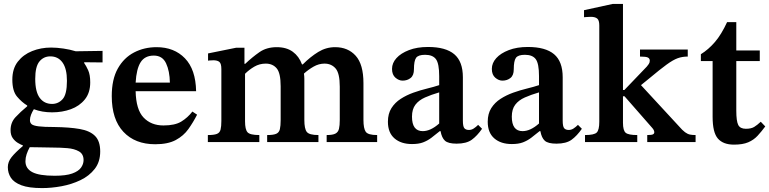

<svg xmlns="http://www.w3.org/2000/svg" viewBox="-20 -726 3931 981"><path d="M195 235Q127 235 89 220.5Q51 206 35.5 182Q20 158 20 128Q20 101 39 77Q58 53 97 20V17Q86 13 71 4Q56 -5 45 -20.5Q34 -36 34 -61Q34 -100 59 -127Q84 -154 119 -183V-187Q91 -204 67 -232.5Q43 -261 43 -319Q43 -375 71 -411Q99 -447 144 -465Q189 -483 241 -483Q270 -483 304 -478Q338 -473 367 -464L504 -466V-407L410 -408V-404Q420 -390 430.5 -367Q441 -344 441 -305Q441 -252 413.5 -218Q386 -184 342 -168Q298 -152 246 -152Q195 -152 153 -168Q144 -154 138.5 -139.5Q133 -125 133 -112Q133 -99 141.5 -91.5Q150 -84 177 -80.5Q204 -77 259 -77Q335 -76 387 -67Q439 -58 465.5 -31.5Q492 -5 492 48Q492 101 464 137Q436 173 391 194.5Q346 216 294.5 225.5Q243 235 195 235ZM132 26Q122 44 116 62Q110 80 110 98Q110 135 145 153.5Q180 172 259 172Q317 172 349 160.5Q381 149 394 130.5Q407 112 407 92Q407 61 383.5 47.5Q360 34 324.5 31Q289 28 253 28Q193 27 168 26.5Q143 26 132 26ZM246 -195Q278 -195 300 -219.5Q322 -244 322 -313Q322 -375 299.5 -406.5Q277 -438 237 -438Q203 -438 181.5 -412Q160 -386 160 -323Q160 -257 183 -226Q206 -195 246 -195Z M773 11Q670 11 610.5 -52.5Q551 -116 551 -235Q551 -321 582 -376Q613 -431 665 -458Q717 -485 780 -485Q870 -485 925 -428Q980 -371 982 -260H673Q675 -166 713.5 -125.5Q752 -85 815 -85Q874 -85 906.5 -105Q939 -125 963 -156L987 -140Q967 -101 942.5 -66.5Q918 -32 878 -10.5Q838 11 773 11ZM673 -304H848Q847 -363 828.5 -402.5Q810 -442 766 -442Q720 -442 698.5 -408Q677 -374 673 -304Z M1607 0H1345V-36Q1377 -36 1391.5 -42.5Q1406 -49 1410 -66Q1414 -83 1414 -113V-285Q1414 -353 1393.5 -377Q1373 -401 1338 -401Q1306 -401 1279.5 -385.5Q1253 -370 1232 -349V-106Q1232 -65 1244.5 -50.5Q1257 -36 1305 -36V0H1042V-36Q1074 -36 1088.5 -42Q1103 -48 1107 -64Q1111 -80 1111 -108V-373Q1111 -401 1101 -409.5Q1091 -418 1070 -418Q1057 -418 1050 -417Q1043 -416 1043 -416V-453L1186 -482H1229V-400H1233Q1269 -434 1305.5 -459.5Q1342 -485 1394 -485Q1444 -485 1476 -461.5Q1508 -438 1523 -397H1527Q1566 -436 1606 -460.5Q1646 -485 1692 -485Q1758 -485 1797.5 -441Q1837 -397 1837 -301V-113Q1837 -70 1848.5 -53Q1860 -36 1907 -36V0H1649V-36Q1680 -36 1694 -43.5Q1708 -51 1712 -68Q1716 -85 1716 -113V-283Q1716 -352 1694.5 -376.5Q1673 -401 1638 -401Q1609 -401 1582 -385.5Q1555 -370 1533 -350Q1535 -336 1535 -323V-113Q1535 -68 1547.5 -52Q1560 -36 1607 -36Z M2085 10Q2029 10 1995.5 -19Q1962 -48 1962 -104Q1962 -145 1980 -173.5Q1998 -202 2027.5 -221Q2057 -240 2092 -252.5Q2127 -265 2162 -273.5Q2197 -282 2224 -291V-337Q2224 -401 2207.5 -423.5Q2191 -446 2152 -446Q2117 -446 2106 -430.5Q2095 -415 2095 -372Q2095 -341 2078 -327.5Q2061 -314 2037 -314Q2018 -314 2000.5 -329Q1983 -344 1983 -374Q1983 -404 2005.5 -429Q2028 -454 2069.5 -470Q2111 -486 2167 -486Q2257 -486 2301 -449Q2345 -412 2345 -331V-110Q2345 -80 2352.5 -71Q2360 -62 2376 -62Q2389 -62 2400.5 -69.5Q2412 -77 2423 -88L2443 -68Q2418 -32 2390.5 -12Q2363 8 2313 8Q2270 8 2253.5 -7Q2237 -22 2231 -56H2227Q2203 -36 2183.5 -21.5Q2164 -7 2141.5 1.5Q2119 10 2085 10ZM2224 -95V-254Q2183 -242 2151.5 -228Q2120 -214 2102.5 -191Q2085 -168 2085 -130Q2085 -56 2140 -56Q2180 -56 2224 -95Z M2595 10Q2539 10 2505.5 -19Q2472 -48 2472 -104Q2472 -145 2490 -173.5Q2508 -202 2537.5 -221Q2567 -240 2602 -252.5Q2637 -265 2672 -273.5Q2707 -282 2734 -291V-337Q2734 -401 2717.5 -423.5Q2701 -446 2662 -446Q2627 -446 2616 -430.5Q2605 -415 2605 -372Q2605 -341 2588 -327.5Q2571 -314 2547 -314Q2528 -314 2510.5 -329Q2493 -344 2493 -374Q2493 -404 2515.5 -429Q2538 -454 2579.5 -470Q2621 -486 2677 -486Q2767 -486 2811 -449Q2855 -412 2855 -331V-110Q2855 -80 2862.5 -71Q2870 -62 2886 -62Q2899 -62 2910.5 -69.5Q2922 -77 2933 -88L2953 -68Q2928 -32 2900.5 -12Q2873 8 2823 8Q2780 8 2763.5 -7Q2747 -22 2741 -56H2737Q2713 -36 2693.5 -21.5Q2674 -7 2651.5 1.5Q2629 10 2595 10ZM2734 -95V-254Q2693 -242 2661.5 -228Q2630 -214 2612.5 -191Q2595 -168 2595 -130Q2595 -56 2650 -56Q2690 -56 2734 -95Z M3236 0H2969V-36Q3016 -36 3029 -49Q3042 -62 3042 -104V-596Q3042 -623 3031 -631.5Q3020 -640 2999 -640Q2989 -640 2976.5 -639Q2964 -638 2964 -638V-674L3111 -706H3163V-266H3170L3285 -386Q3289 -391 3294.5 -398.5Q3300 -406 3300 -416Q3300 -427 3290.5 -432Q3281 -437 3250 -437V-473H3494V-437Q3466 -437 3442.5 -428.5Q3419 -420 3386 -396Q3353 -372 3298 -326L3255 -291L3448 -82Q3467 -60 3480 -50.5Q3493 -41 3505 -38.5Q3517 -36 3534 -36V0H3287V-36Q3309 -36 3316 -39.5Q3323 -43 3323 -50Q3323 -61 3312 -73L3171 -234H3163V-99Q3163 -59 3177 -47.5Q3191 -36 3236 -36Z M3867 -104 3890 -80Q3870 -53 3850.5 -32Q3831 -11 3803 1Q3775 13 3730 13Q3675 13 3648 -18Q3621 -49 3621 -129V-414H3561V-449Q3600 -473 3633 -511.5Q3666 -550 3695 -613H3742V-468H3862V-414H3742V-161Q3742 -107 3752 -87.5Q3762 -68 3791 -68Q3818 -68 3833.5 -77.5Q3849 -87 3867 -104Z"/></svg>

Font: STIX Two Text SemiBold
Style: Regular
Weight: 600
Designer: Ross Mills, John Hudson & Paul Hanslow, Tiro Typeworks Ltd; with prior portions MicroPress Inc., and Coen Hoffman.
Foundry: Tiro Typeworks Ltd
Version: Version 2.13 b171